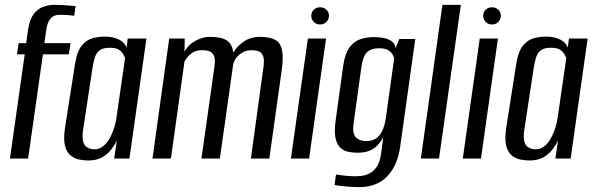

<svg xmlns="http://www.w3.org/2000/svg" viewBox="-20 -654 2454 792"><path d="M21 0 82 -430H50L57 -476H88L96 -533Q102 -572 117.5 -594Q133 -616 156 -625Q179 -634 205 -634Q222 -634 239.5 -633Q257 -632 271.5 -630.5Q286 -629 292 -629L286 -589Q279 -590 263 -591.5Q247 -593 225 -593Q202 -593 188.5 -577.5Q175 -562 171 -531L163 -476H271L264 -430H157L96 0Z M344 8Q328 8 308.5 4.5Q289 1 272.5 -11.5Q256 -24 248.5 -51Q241 -78 248 -126L289 -387Q297 -441 317 -465.5Q337 -490 362.5 -496.5Q388 -503 412 -503Q446 -503 470.5 -491Q495 -479 502 -457L507 -495H584L514 0H451L462 -75Q454 -57 439.5 -38Q425 -19 402 -5.5Q379 8 344 8ZM369 -38Q388 -38 403 -49Q418 -60 428.5 -77Q439 -94 446 -113Q453 -132 456.5 -148Q460 -164 461 -173L496 -415Q494 -420 488.5 -430Q483 -440 471 -448.5Q459 -457 433 -457Q405 -457 391 -446.5Q377 -436 371 -416.5Q365 -397 361 -370L322 -113Q319 -88 322.5 -72.5Q326 -57 334.5 -50Q343 -43 352 -40.5Q361 -38 369 -38Z M609 0 678 -495H742L741 -440Q755 -468 785 -485Q815 -502 846 -502Q894 -502 916.5 -486.5Q939 -471 942 -437Q959 -465 987 -483.5Q1015 -502 1050 -502Q1118 -502 1135 -470.5Q1152 -439 1143 -371L1091 0H1015L1066 -372Q1071 -403 1066.5 -419Q1062 -435 1049.5 -441Q1037 -447 1016 -447Q991 -447 969.5 -430.5Q948 -414 942 -389L887 0H811L864 -375Q869 -406 863.5 -421.5Q858 -437 845 -442Q832 -447 812 -447Q786 -447 768.5 -433Q751 -419 741 -400L685 0Z M1180 0 1250 -495H1325L1255 0ZM1300 -553Q1285 -553 1274.5 -563.5Q1264 -574 1264 -589Q1264 -604 1274.5 -614Q1285 -624 1300 -624Q1316 -624 1326.5 -614Q1337 -604 1337 -589Q1337 -574 1326.5 -563.5Q1316 -553 1300 -553Z M1461 118Q1448 118 1432 117Q1416 116 1400.5 114.5Q1385 113 1374 111.5Q1363 110 1360 109L1366 66Q1378 68 1401 70.5Q1424 73 1442 73Q1454 73 1470.5 71.5Q1487 70 1504 61.5Q1521 53 1534 34Q1547 15 1552 -20L1561 -89Q1553 -72 1539.5 -57Q1526 -42 1505.5 -33Q1485 -24 1455 -24Q1436 -24 1417.5 -27.5Q1399 -31 1384.5 -44Q1370 -57 1364 -84.5Q1358 -112 1365 -160L1396 -385Q1404 -436 1423 -460.5Q1442 -485 1468.5 -493Q1495 -501 1522 -501Q1543 -501 1562 -497.5Q1581 -494 1595 -484.5Q1609 -475 1612 -455L1627 -493H1693L1631 -51Q1626 -13 1613 18Q1600 49 1579 71.5Q1558 94 1528.5 106Q1499 118 1461 118ZM1490 -72Q1519 -72 1535.5 -86Q1552 -100 1560.5 -123Q1569 -146 1572 -170L1606 -414Q1604 -422 1598 -431.5Q1592 -441 1579.5 -448Q1567 -455 1543 -455Q1511 -455 1494 -438.5Q1477 -422 1471 -379L1438 -141Q1435 -117 1439.5 -103Q1444 -89 1453.5 -82.5Q1463 -76 1473 -74Q1483 -72 1490 -72Z M1716 0 1805 -634H1881L1791 0Z M1889 0 1959 -495H2034L1964 0ZM2009 -553Q1994 -553 1983.5 -563.5Q1973 -574 1973 -589Q1973 -604 1983.5 -614Q1994 -624 2009 -624Q2025 -624 2035.5 -614Q2046 -604 2046 -589Q2046 -574 2035.5 -563.5Q2025 -553 2009 -553Z M2164 8Q2148 8 2128.5 4.5Q2109 1 2092.5 -11.5Q2076 -24 2068.5 -51Q2061 -78 2068 -126L2109 -387Q2117 -441 2137 -465.5Q2157 -490 2182.5 -496.5Q2208 -503 2232 -503Q2266 -503 2290.5 -491Q2315 -479 2322 -457L2327 -495H2404L2334 0H2271L2282 -75Q2274 -57 2259.5 -38Q2245 -19 2222 -5.5Q2199 8 2164 8ZM2189 -38Q2208 -38 2223 -49Q2238 -60 2248.5 -77Q2259 -94 2266 -113Q2273 -132 2276.5 -148Q2280 -164 2281 -173L2316 -415Q2314 -420 2308.5 -430Q2303 -440 2291 -448.5Q2279 -457 2253 -457Q2225 -457 2211 -446.5Q2197 -436 2191 -416.5Q2185 -397 2181 -370L2142 -113Q2139 -88 2142.5 -72.5Q2146 -57 2154.5 -50Q2163 -43 2172 -40.5Q2181 -38 2189 -38Z"/></svg>

Font: Alumni Sans Medium
Style: Italic
Weight: 500
Italic angle: -8°
Designer: Robert E. Leuschke
Foundry: Robert E. Leuschke
Version: Version 1.016